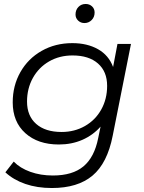

<svg xmlns="http://www.w3.org/2000/svg" viewBox="-20 -747 726 966"><path d="M639 -526 547 -64Q520 74 445.5 136.5Q371 199 241 199Q167 199 107.5 178.5Q48 158 7 120L49 66Q81 99 132.5 117.5Q184 136 246 136Q345 136 400 90Q455 44 474 -52L486 -110Q448 -67 394.5 -43.5Q341 -20 276 -20Q171 -20 107.5 -77Q44 -134 44 -232Q44 -316 82.5 -384Q121 -452 189.5 -491Q258 -530 344 -530Q419 -530 473 -499.5Q527 -469 549 -410L571 -526ZM519 -315Q519 -387 473 -427.5Q427 -468 345 -468Q279 -468 227 -438Q175 -408 145.5 -355Q116 -302 116 -236Q116 -164 162 -123.5Q208 -83 290 -83Q355 -83 407.5 -113Q460 -143 489.5 -196Q519 -249 519 -315ZM360 -674Q360 -697 374.5 -712Q389 -727 411 -727Q430 -727 443 -715Q456 -703 456 -684Q456 -661 441 -646Q426 -631 405 -631Q386 -631 373 -643.5Q360 -656 360 -674Z"/></svg>

Font: Montserrat Alternates
Style: Italic
Weight: 400
Italic angle: -11.3°
Designer: Julieta Ulanovsky
Foundry: Julieta Ulanovsky
Version: Version 7.200